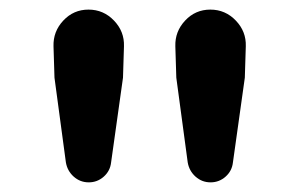

<svg xmlns="http://www.w3.org/2000/svg" viewBox="-20 -800 614 394"><path d="M115.2 -466.8 91.8 -640.6 89.8 -705.1Q88.9 -735.4 109.9 -757.8Q130.9 -780.3 161.6 -780.3Q192.4 -780.3 213.9 -757.8Q235.4 -735.4 234.4 -705.1L232.4 -640.6L208 -466.8Q206.1 -449.2 192.9 -437.5Q179.7 -425.8 162.1 -425.8Q144.5 -425.8 131.3 -437.5Q118.2 -449.2 115.2 -466.8ZM365.2 -466.8 341.8 -640.6 339.8 -705.1Q338.9 -735.4 359.9 -757.8Q380.9 -780.3 411.6 -780.3Q442.4 -780.3 463.9 -757.8Q485.4 -735.4 484.4 -705.1L482.4 -640.6L458 -466.8Q456.1 -449.2 442.9 -437.5Q429.7 -425.8 412.1 -425.8Q394.5 -425.8 381.3 -437.5Q368.2 -449.2 365.2 -466.8Z"/></svg>

Font: Nico Moji
Style: Regular
Weight: 400
Version: Version 1.02